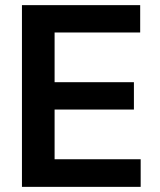

<svg xmlns="http://www.w3.org/2000/svg" viewBox="-20 -727 622 747"><path d="M65.4 -707H525.4V-600.6H192.4V-407.2H501V-300.8H192.4V-107.4H527.3V0H65.4Z"/></svg>

Font: Pretendard Std SemiBold
Style: Regular
Weight: 600
Designer: Base glyphs from Inter by Rasmus Andersson; Hangeul glyphs from Noto Sans CJK(Source Han Sans) by Jang Soo-young and Kan
Foundry: Kil Hyung-jin
Version: Version 1.309